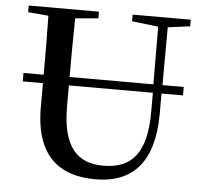

<svg xmlns="http://www.w3.org/2000/svg" viewBox="-53 -790 915 863"><g transform="rotate(5 404.5 -359.0)"><path d="M773 -705V-735H511V-705L630 -691L631 -431H253C253 -520 253 -609 255 -696L359 -705V-735H42V-705L134 -697C136 -608 136 -519 136 -431H45V-393H136V-284C136 -64 246 17 408 17C576 17 669 -83 671 -296V-393H768V-431H672L673 -692ZM253 -299V-393H632V-310C633 -121 567 -47 438 -47C322 -47 253 -114 253 -299Z"/></g></svg>

Font: GenKiMin2 TW SB
Style: Regular
Weight: 600
Version: Version 2.100;PS 2.1;hotconv 16.6.51;makeotf.lib2.5.65220 DE